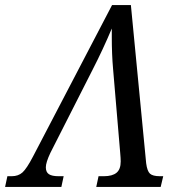

<svg xmlns="http://www.w3.org/2000/svg" viewBox="-70 -734 702 754"><path d="M-41 -42H-24Q2 -42 18.5 -57Q35 -72 60 -120L370 -714H444L504 -93Q508 -62 519 -52Q530 -42 558 -42H571L561 0H308L317 -42H338Q371 -42 387.5 -55.5Q404 -69 404 -100Q404 -112 402 -134L374 -464Q369 -520 369 -589V-622Q335 -541 294 -461L128 -134Q110 -96 110 -77Q110 -58 122 -50Q134 -42 160 -42H180L171 0H-50Z"/></svg>

Font: Noto Serif Narrow
Style: Italic
Weight: 400
Width: 4
Italic angle: -12°
Designer: Monotype Design Team
Foundry: Monotype Imaging Inc.
Version: Version 1.001